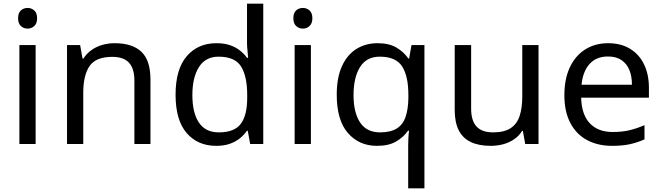

<svg xmlns="http://www.w3.org/2000/svg" viewBox="-20 -780 3586 1040"><path d="M173 -536V0H85V-536ZM130 -737Q150 -737 165.5 -723.5Q181 -710 181 -681Q181 -653 165.5 -639Q150 -625 130 -625Q108 -625 93 -639Q78 -653 78 -681Q78 -710 93 -723.5Q108 -737 130 -737Z M601 -546Q697 -546 746 -499.5Q795 -453 795 -349V0H708V-343Q708 -408 679 -440Q650 -472 588 -472Q499 -472 465 -422Q431 -372 431 -278V0H343V-536H414L427 -463H432Q450 -491 476.5 -509.5Q503 -528 535 -537Q567 -546 601 -546Z M1151 10Q1051 10 991 -59.5Q931 -129 931 -267Q931 -405 991.5 -475.5Q1052 -546 1152 -546Q1194 -546 1225 -535.5Q1256 -525 1279 -507Q1302 -489 1318 -467H1324Q1323 -480 1320.5 -505.5Q1318 -531 1318 -546V-760H1406V0H1335L1322 -72H1318Q1302 -49 1279 -30.5Q1256 -12 1224.5 -1Q1193 10 1151 10ZM1165 -63Q1250 -63 1284.5 -109.5Q1319 -156 1319 -250V-266Q1319 -366 1286 -419.5Q1253 -473 1164 -473Q1093 -473 1057.5 -416.5Q1022 -360 1022 -265Q1022 -169 1057.5 -116Q1093 -63 1165 -63Z M1664 -536V0H1576V-536ZM1621 -737Q1641 -737 1656.5 -723.5Q1672 -710 1672 -681Q1672 -653 1656.5 -639Q1641 -625 1621 -625Q1599 -625 1584 -639Q1569 -653 1569 -681Q1569 -710 1584 -723.5Q1599 -737 1621 -737Z M2191 11Q2191 -7 2192 -31Q2193 -55 2196 -72H2190Q2167 -38 2126.5 -14Q2086 10 2022 10Q1925 10 1864.5 -59.5Q1804 -129 1804 -267Q1804 -359 1832 -421Q1860 -483 1910 -514.5Q1960 -546 2025 -546Q2088 -546 2128 -522Q2168 -498 2192 -463H2196L2209 -536H2279V240H2191ZM2039 -63Q2094 -63 2127.5 -83Q2161 -103 2176 -144.5Q2191 -186 2192 -248V-266Q2192 -368 2158 -420.5Q2124 -473 2037 -473Q1965 -473 1930 -416.5Q1895 -360 1895 -265Q1895 -170 1930.5 -116.5Q1966 -63 2039 -63Z M2897 -536V0H2825L2812 -71H2808Q2791 -43 2764 -25Q2737 -7 2705 1.5Q2673 10 2638 10Q2574 10 2530.5 -10.5Q2487 -31 2465 -74Q2443 -117 2443 -185V-536H2532V-191Q2532 -127 2561 -95Q2590 -63 2651 -63Q2711 -63 2745.5 -85.5Q2780 -108 2794.5 -151.5Q2809 -195 2809 -257V-536Z M3274 -546Q3343 -546 3392.5 -516Q3442 -486 3468.5 -431.5Q3495 -377 3495 -304V-251H3128Q3130 -160 3174.5 -112.5Q3219 -65 3299 -65Q3350 -65 3389.5 -74.5Q3429 -84 3471 -102V-25Q3430 -7 3390 1.5Q3350 10 3295 10Q3219 10 3160.5 -21Q3102 -52 3069.5 -113.5Q3037 -175 3037 -264Q3037 -352 3066.5 -415Q3096 -478 3149.5 -512Q3203 -546 3274 -546ZM3273 -474Q3210 -474 3173.5 -433.5Q3137 -393 3130 -321H3403Q3403 -367 3389 -401Q3375 -435 3346.5 -454.5Q3318 -474 3273 -474Z"/></svg>

Font: ukannada15
Style: Book
Weight: 400
Designer: Jelle Bosma - Monotype Design Team
Foundry: Monotype Imaging Inc.
Version: Version 2.003